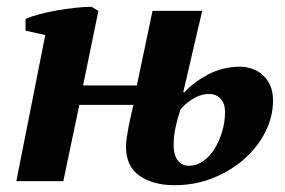

<svg xmlns="http://www.w3.org/2000/svg" viewBox="-20 -532 837 564"><path d="M574 -500Q567 -472 561 -445Q555 -418 548 -389Q541 -360 534 -328.5Q527 -297 518 -261H522Q548 -290 591 -313Q634 -336 686 -336Q703 -336 720.5 -330Q738 -324 751.5 -312Q765 -300 773.5 -281.5Q782 -263 782 -237Q782 -189 759.5 -144.5Q737 -100 697.5 -65Q658 -30 605.5 -9Q553 12 493 12Q430 12 390 -15.5Q350 -43 350 -103Q350 -112 352.5 -129Q355 -146 358.5 -164Q362 -182 366 -198.5Q370 -215 372 -224H213L166 0H28L113 -429L55 -442V-476Q69 -483 93 -489.5Q117 -496 145 -501Q173 -506 200.5 -509Q228 -512 249 -512L269 -500L224 -281H382L428 -500ZM510 -210Q501 -183 495.5 -157Q490 -131 490 -105Q490 -77 502 -61Q514 -45 536 -45Q557 -45 576.5 -58.5Q596 -72 610 -94.5Q624 -117 632.5 -145Q641 -173 641 -203Q641 -229 627.5 -242.5Q614 -256 595 -256Q570 -256 546.5 -241.5Q523 -227 510 -210Z"/></svg>

Font: PT Serif
Style: Bold Italic
Weight: 700
Italic angle: -12°
Designer: A.Korolkova, O.Umpeleva, V.Yefimov
Foundry: ParaType Ltd
Version: Version 1.000W OFL